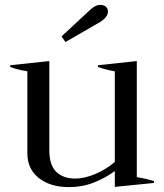

<svg xmlns="http://www.w3.org/2000/svg" viewBox="-20 -756 673 786"><path d="M248 -584C248 -584 390 -666 390 -666C411 -679 422 -694 422 -709C422 -716 419 -723 414 -728C409 -733 401 -736 391 -736C376 -736 361 -728 346 -713C346 -713 232 -607 232 -607C232 -607 248 -584 248 -584ZM610 -15C583 -23 559 -28 540 -31C540 -31 540 -506 540 -506C540 -506 381 -489 381 -489C381 -489 381 -482 381 -482C399 -475 422 -469 450 -464C450 -464 450 -93 450 -93C427 -73 401 -57 371 -44C340 -31 313 -25 288 -25C255 -25 230 -34 211 -52C192 -70 182 -99 182 -139C182 -139 182 -506 182 -506C182 -506 22 -489 22 -489C22 -489 22 -482 22 -482C39 -475 63 -469 92 -464C92 -464 92 -129 92 -129C92 -86 107 -53 138 -28C169 -3 210 10 263 10C298 10 332 4 365 -9C397 -22 425 -37 450 -56C450 -56 450 9 450 9C450 9 610 -7 610 -7C610 -7 610 -15 610 -15Z"/></svg>

Font: BUSH 25 TRIRONG 0515 A
Style: Regular
Weight: 400
Designer: Katatrad Team
Foundry: CadsonDemak